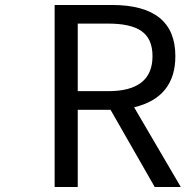

<svg xmlns="http://www.w3.org/2000/svg" viewBox="-20 -753 748 773"><path d="M293 -658V-386H416Q594 -386 594 -527Q594 -598 548 -629Q505 -658 416 -658ZM708 0H603L425 -311H293V0H200V-733H430Q686 -733 686 -527Q686 -361 520 -321Z"/></svg>

Font: Source Han Sans Regular
Style: Regular
Weight: 400
Designer: Ryoko NISHIZUKA  (kana & ideographs); Paul D. Hunt (Latin, Greek & Cyrillic); Wenlong ZHANG  (bopomofo); Sandoll Communi
Foundry: Adobe Systems Incorporated
Version: Version 1.00 January 18, 2024, initial release